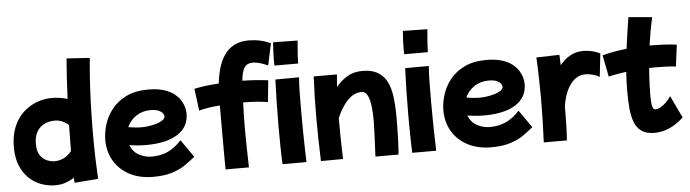

<svg xmlns="http://www.w3.org/2000/svg" viewBox="-53 -1077 4998 1390"><g transform="rotate(-5 2446.5 -382.0)"><path d="M300 79Q248 79 198.5 61Q149 43 109.5 5.5Q70 -32 47 -88.5Q24 -145 24 -221Q24 -307 50.5 -369.5Q77 -432 121 -472.5Q165 -513 219 -533Q273 -553 327 -553Q359 -553 388 -548.5Q417 -544 442 -536Q445 -609 449.5 -683Q454 -757 460 -829L628 -818Q620 -735 614 -639.5Q608 -544 605.5 -445Q603 -346 603 -252Q603 -164 605.5 -84.5Q608 -5 612 60L439 73Q438 54 438 36Q409 55 374.5 67Q340 79 300 79ZM185 -230Q185 -178 205 -148.5Q225 -119 254 -107Q283 -95 310 -95Q342 -95 374 -109Q406 -123 434 -158V-181Q434 -262 436 -347Q389 -388 334 -388Q311 -388 285 -381Q259 -374 236.5 -356.5Q214 -339 199.5 -308.5Q185 -278 185 -230Z M1010 80Q914 80 841.5 42.5Q769 5 728.5 -62Q688 -129 688 -217Q688 -270 706 -328.5Q724 -387 764 -438Q804 -489 869.5 -521Q935 -553 1029 -553Q1097 -553 1143.5 -538Q1190 -523 1219.5 -499Q1249 -475 1264.5 -448Q1280 -421 1285.5 -396.5Q1291 -372 1291 -356Q1291 -259 1209.5 -206.5Q1128 -154 979 -154Q945 -154 914.5 -157Q884 -160 858 -164Q877 -114 921 -90.5Q965 -67 1012 -67Q1080 -67 1132 -91.5Q1184 -116 1230 -167L1319 -39Q1287 -13 1247.5 15Q1208 43 1151 61.5Q1094 80 1010 80ZM1032 -403Q973 -403 928 -373Q883 -343 862 -294Q887 -290 911.5 -287.5Q936 -285 960 -285Q982 -285 1010.5 -289Q1039 -293 1066.5 -301Q1094 -309 1112 -321.5Q1130 -334 1130 -351Q1130 -359 1122 -371Q1114 -383 1093 -393Q1072 -403 1032 -403Z M1537 72Q1536 16 1536 -42V-156V-393Q1494 -390 1455.5 -384Q1417 -378 1384 -369L1363 -529Q1399 -537 1445.5 -543Q1492 -549 1542 -552Q1548 -607 1562.5 -659Q1577 -711 1604 -752.5Q1631 -794 1675 -819Q1719 -844 1784 -844Q1867 -844 1944 -810L1910 -651Q1844 -681 1801 -681Q1755 -681 1737 -648.5Q1719 -616 1714 -557Q1768 -556 1816.5 -552.5Q1865 -549 1901 -544L1885 -387Q1850 -393 1803.5 -396.5Q1757 -400 1706 -400Q1704 -349 1703 -300.5Q1702 -252 1702 -204Q1702 -140 1703.5 -72.5Q1705 -5 1707 72Z M1955 -646Q1955 -655 1954.5 -664.5Q1954 -674 1954 -686Q1954 -718 1956 -754Q1958 -790 1960 -815L2138 -812Q2135 -778 2131.5 -735Q2128 -692 2127 -646ZM1951 70Q1948 8 1947 -62.5Q1946 -133 1946 -204Q1946 -297 1948 -385Q1950 -473 1953 -545L2125 -546Q2121 -500 2120 -432.5Q2119 -365 2119 -291Q2119 -218 2120 -147Q2121 -76 2122.5 -18.5Q2124 39 2125 70Z M2230 72Q2227 -16 2225.5 -91Q2224 -166 2224 -239Q2224 -312 2225.5 -385.5Q2227 -459 2231 -543H2400Q2396 -498 2393 -452Q2427 -495 2474 -523.5Q2521 -552 2585 -552Q2648 -552 2688.5 -531Q2729 -510 2752.5 -473Q2776 -436 2786.5 -388.5Q2797 -341 2800 -286.5Q2803 -232 2803 -177Q2803 -117 2801 -62Q2799 -7 2797 30Q2795 67 2794 74H2626Q2628 33 2630 -13.5Q2632 -60 2634 -105.5Q2636 -151 2636 -188Q2636 -401 2567 -401Q2510 -401 2463.5 -351.5Q2417 -302 2386 -227V-207Q2386 -159 2386.5 -107.5Q2387 -56 2388.5 -9.5Q2390 37 2391 71Z M2898 -646Q2898 -655 2897.5 -664.5Q2897 -674 2897 -686Q2897 -718 2899 -754Q2901 -790 2903 -815L3081 -812Q3078 -778 3074.5 -735Q3071 -692 3070 -646ZM2894 70Q2891 8 2890 -62.5Q2889 -133 2889 -204Q2889 -297 2891 -385Q2893 -473 2896 -545L3068 -546Q3064 -500 3063 -432.5Q3062 -365 3062 -291Q3062 -218 3063 -147Q3064 -76 3065.5 -18.5Q3067 39 3068 70Z M3467 80Q3371 80 3298.5 42.5Q3226 5 3185.5 -62Q3145 -129 3145 -217Q3145 -270 3163 -328.5Q3181 -387 3221 -438Q3261 -489 3326.5 -521Q3392 -553 3486 -553Q3554 -553 3600.5 -538Q3647 -523 3676.5 -499Q3706 -475 3721.5 -448Q3737 -421 3742.5 -396.5Q3748 -372 3748 -356Q3748 -259 3666.5 -206.5Q3585 -154 3436 -154Q3402 -154 3371.5 -157Q3341 -160 3315 -164Q3334 -114 3378 -90.5Q3422 -67 3469 -67Q3537 -67 3589 -91.5Q3641 -116 3687 -167L3776 -39Q3744 -13 3704.5 15Q3665 43 3608 61.5Q3551 80 3467 80ZM3489 -403Q3430 -403 3385 -373Q3340 -343 3319 -294Q3344 -290 3368.5 -287.5Q3393 -285 3417 -285Q3439 -285 3467.5 -289Q3496 -293 3523.5 -301Q3551 -309 3569 -321.5Q3587 -334 3587 -351Q3587 -359 3579 -371Q3571 -383 3550 -393Q3529 -403 3489 -403Z M3849 78Q3853 -5 3855 -88Q3857 -171 3857 -252Q3856 -326 3854.5 -398.5Q3853 -471 3849 -539L4017 -544Q4018 -507 4020 -468Q4052 -508 4094.5 -532.5Q4137 -557 4192 -557Q4213 -557 4246 -551Q4279 -545 4313 -528L4294 -359Q4269 -374 4240.5 -380.5Q4212 -387 4193 -387Q4129 -387 4084.5 -329.5Q4040 -272 4024 -170Q4024 -100 4022.5 -36.5Q4021 27 4017 78Z M4654 79Q4594 79 4559 53.5Q4524 28 4508 -17Q4492 -62 4487.5 -120Q4483 -178 4483 -242Q4483 -308 4488 -379Q4421 -370 4359 -356L4328 -513Q4411 -535 4505 -545Q4512 -596 4520 -652.5Q4528 -709 4538 -772L4710 -757Q4698 -705 4689 -653.5Q4680 -602 4673 -554Q4729 -554 4778.5 -551.5Q4828 -549 4870 -543L4850 -386Q4815 -390 4777.5 -391.5Q4740 -393 4702 -393Q4679 -393 4656 -392Q4650 -319 4648.5 -267Q4647 -215 4647 -193Q4647 -138 4653.5 -114Q4660 -90 4675 -90Q4692 -90 4713 -101.5Q4734 -113 4754.5 -133Q4775 -153 4789 -176L4866 -15Q4767 79 4654 79Z"/></g></svg>

Font: Mochiy Pop One
Style: Regular
Weight: 400
Designer: FONTDASU
Foundry: FONTDASU / Google Inc. / Adobe
Version: Version 2.000